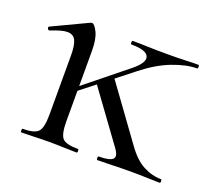

<svg xmlns="http://www.w3.org/2000/svg" viewBox="-78 -496 665 597"><g transform="rotate(20 254.5 -197.5)"><path d="M294.8 0Q292 0 292 -6Q292 -12 294.8 -12Q330.6 -12 340.5 -21.6Q350.4 -31.2 334.8 -53L209.2 -225.6L255.4 -260L385.2 -81Q412.6 -42.4 441.8 -27.2Q471 -12 500.6 -12Q503.4 -12 503.4 -6Q503.4 0 500.6 0Q483 0 459.4 -1Q435.8 -2 409.2 -2Q371.6 -2 344.5 -1Q317.4 0 294.8 0ZM145.2 -167.4 140 -178.6 297.2 -305.4Q335.8 -336.2 328.5 -355.1Q321.2 -374 271.8 -374Q268.8 -374 268.8 -380Q268.8 -386 271.8 -386Q295.4 -386 320.3 -385Q345.2 -384 386.2 -384Q424 -384 446.1 -385Q468.2 -386 488.6 -386Q491.4 -386 491.4 -380Q491.4 -374 488.6 -374Q453.6 -374 408.4 -356.7Q363.2 -339.4 316 -302ZM43 0Q40.8 0 40.8 -6Q40.8 -12 43 -12Q82 -12 94.2 -25.3Q106.4 -38.6 106.4 -81V-278.6Q106.4 -312 98.6 -327.3Q90.8 -342.6 71.4 -342.6Q61.6 -342.6 48 -338.7Q34.4 -334.8 17 -327.8Q13 -326.6 10.6 -331.8Q8.2 -337 11.8 -338.8L128.4 -394Q131.2 -395.2 133.8 -395.2Q141.6 -395.2 152.2 -374Q162.8 -352.8 162.8 -312.6V-81Q162.8 -38.6 174.3 -25.3Q185.8 -12 225.6 -12Q228.6 -12 228.6 -6Q228.6 0 225.6 0Q208 0 184.4 -1Q160.8 -2 134.2 -2Q108.6 -2 85 -1Q61.4 0 43 0Z"/></g></svg>

Font: Cormorant Light
Style: Regular
Weight: 300
Designer: Christian Thalmann (Catharsis Fonts)
Foundry: Catharsis Fonts
Version: Version 4.000